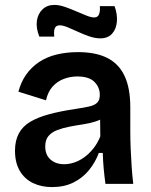

<svg xmlns="http://www.w3.org/2000/svg" viewBox="-20 -748 615 781"><path d="M192 13Q148 13 114 -3.5Q80 -20 60.5 -53Q41 -86 41 -135Q41 -176 56.5 -205Q72 -234 103 -252.5Q134 -271 180.5 -283.5Q227 -296 288 -305Q322 -310 343.5 -315Q365 -320 375.5 -330.5Q386 -341 386 -362Q386 -393 364 -415Q342 -437 294 -437Q266 -437 239.5 -427Q213 -417 194 -396Q175 -375 167 -340L55 -375Q65 -414 86 -444Q107 -474 138 -495Q169 -516 209.5 -526Q250 -536 297 -536Q370 -536 417 -512Q464 -488 487 -438.5Q510 -389 510 -312V-214Q510 -180 511.5 -143.5Q513 -107 515.5 -70.5Q518 -34 522 0H409Q405 -28 402 -60Q399 -92 398 -126H382Q368 -88 342 -56Q316 -24 278.5 -5.5Q241 13 192 13ZM241 -80Q261 -80 282 -87Q303 -94 322.5 -108Q342 -122 359 -143Q376 -164 388 -193L387 -280L411 -276Q394 -262 369 -254Q344 -246 316.5 -242Q289 -238 261.5 -232.5Q234 -227 212 -218.5Q190 -210 177 -194.5Q164 -179 164 -152Q164 -118 185.5 -99Q207 -80 241 -80ZM388 -592Q367 -592 343.5 -600Q320 -608 297.5 -618.5Q275 -629 255.5 -637Q236 -645 223 -645Q207 -645 202.5 -632Q198 -619 201 -599H140Q126 -634 130 -663Q134 -692 153 -710Q172 -728 201 -728Q221 -728 244 -720Q267 -712 290 -702Q313 -692 332 -684.5Q351 -677 363 -677Q379 -677 383.5 -691.5Q388 -706 386 -723H446Q458 -690 455.5 -660Q453 -630 436 -611Q419 -592 388 -592Z"/></svg>

Font: Bricolage Grotesque 16pt SemiBold
Style: Regular
Weight: 600
Version: Version 1.001;gftools[0.9.33.dev8+g029e19f]